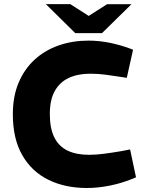

<svg xmlns="http://www.w3.org/2000/svg" viewBox="-20 -908 706 936"><path d="M403 8.5Q297.6 8.5 216.4 -31.3Q135.1 -71 88.9 -151Q42.6 -231 42.6 -351Q42.6 -438.5 70.9 -505.2Q99.1 -572 149.3 -617.7Q199.6 -663.5 266.6 -686.7Q333.6 -710 411 -710Q464.5 -710 517 -699Q569.5 -688 616 -670.5L628.6 -665.5L598.1 -528.5L572.1 -532.6Q530.6 -539.1 494.3 -543.9Q458 -548.7 420 -548.7Q359.3 -548.7 315.2 -528.1Q271.1 -507.5 247 -464.3Q222.9 -421.2 222.9 -352Q222.9 -281.3 245.2 -237.4Q267.6 -193.5 310.2 -173.4Q352.8 -153.3 414 -153.3Q448 -153.3 486.8 -158.4Q525.6 -163.4 570.2 -171L614.2 -179.5L643.1 -43.6L621 -34.5Q570 -14 513.5 -2.8Q457 8.5 403 8.5ZM346.9 -746.5 387.7 -814.5 501.8 -887.5H620.9L477.3 -746.5ZM346.9 -746.5 203.4 -888H322.4L437.5 -814.5L477.3 -746.5Z"/></svg>

Font: REM Medium
Style: Regular
Weight: 500
Designer: Octavio Pardo
Foundry: Ashler Design
Version: Version 1.005;gftools[0.9.28]